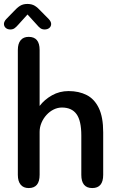

<svg xmlns="http://www.w3.org/2000/svg" viewBox="-27 -949 590 974"><path d="M441 5Q385.5 5 385.5 -62V-261.5Q385.5 -336.5 361.2 -370Q337 -403.5 287 -403.5Q265.5 -403.5 245.2 -393.5Q225 -383.5 209 -366Q193 -348.5 183.5 -326.2Q174 -304 174 -280V-62Q174 5 118.5 5Q92 5 77.8 -12.2Q63.5 -29.5 63.5 -62V-695.5Q63.5 -728 77.8 -745Q92 -762 118.5 -762Q174 -762 174 -695.5V-411.5Q198.5 -444 236.8 -465.5Q275 -487 321 -487Q373 -487 412.5 -467Q452 -447 474.2 -401Q496.5 -355 496.5 -277.5V-62Q496.5 5 441 5ZM220.5 -852Q232.5 -839 232.5 -827.5Q232.5 -815 223.2 -807.2Q214 -799.5 199.5 -799.5Q186.5 -799.5 177.5 -806.2Q168.5 -813 159.5 -824L112.5 -875.5L65.5 -823.5Q56 -812.5 47.2 -806Q38.5 -799.5 25.5 -799.5Q11 -799.5 2 -807.5Q-7 -815.5 -7 -828Q-7 -833 -4.2 -839.2Q-1.5 -845.5 4.5 -852L42 -890.5Q59.5 -910 74.8 -919.5Q90 -929 112 -929Q134.5 -929 149.8 -919.5Q165 -910 182.5 -890.5Z"/></svg>

Font: Sono Medium
Style: Regular
Weight: 500
Designer: Tyler Finck
Foundry: Tyler Finck
Version: Version 2.112